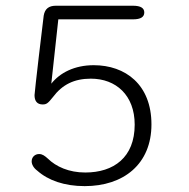

<svg xmlns="http://www.w3.org/2000/svg" viewBox="-20 -639 659 670"><path d="M307 -411.5C240 -411.5 189 -385 159 -347L183.5 -571.5H444C471.5 -571.5 483.5 -580 483.5 -595.5C483.5 -610.5 471.5 -619 444 -619H175C150 -619 136.5 -608 132.5 -584.5C129.5 -563 100.5 -316 100.5 -307C100.5 -287 109 -274.5 129 -274.5C142 -274.5 147.5 -278.5 164.5 -300C197.5 -344 239 -364.5 297 -364.5C384.5 -364.5 450 -307 450 -204C450 -89.5 376.5 -37 277.5 -37C220.5 -37 175.5 -57.5 147 -85.5C136.5 -95 128 -101.5 116.5 -101.5C102 -101.5 90.5 -91 90.5 -76C90.5 -65.5 97 -53 110 -43.5C148 -9.5 205 10.5 275.5 10.5C411 10.5 508.5 -66 508.5 -205C508.5 -344 417.5 -411.5 307 -411.5Z"/></svg>

Font: RTM Light Light
Style: Regular
Weight: 300
Designer: after Tyler Finck
Foundry: An Endless Supply
Version: Version 1.000;Glyphs 3.2.1 (3258)